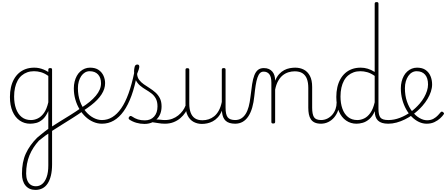

<svg xmlns="http://www.w3.org/2000/svg" viewBox="-20 -1166 4266 1836"><path d="M319 650Q259 650 224.5 609Q190 568 190 496Q190 440 199 392Q208 344 227 302.5Q246 261 273 223.5Q300 186 335 151Q354 135 372.5 120Q391 105 408.5 91Q426 77 442 66V-104Q417 -49 387 -23.5Q357 2 326.5 9.5Q296 17 268 17Q213 17 169 -13Q125 -43 100 -100.5Q75 -158 75 -239Q75 -288 84.5 -330.5Q94 -373 113 -407.5Q132 -442 160 -467Q188 -492 225 -505.5Q262 -519 308 -519Q332 -519 353.5 -514.5Q375 -510 397 -501Q419 -492 442 -478V-500Q442 -508 446.5 -511.5Q451 -515 461 -515Q470 -515 474 -511.5Q478 -508 478 -500V405Q478 466 467 512Q456 558 435.5 589Q415 620 385.5 635Q356 650 319 650ZM323 615Q357 615 383.5 593.5Q410 572 426 527.5Q442 483 442 416V112Q428 120 413.5 131Q399 142 383.5 154.5Q368 167 352 179Q323 211 300.5 245.5Q278 280 262 319Q246 358 238 401.5Q230 445 230 494Q230 530 240.5 557.5Q251 585 272 600Q293 615 323 615ZM276 -18Q309 -18 341.5 -33.5Q374 -49 400.5 -86Q427 -123 442 -188V-440Q405 -466 372 -475.5Q339 -485 305 -485Q270 -485 240.5 -474.5Q211 -464 187.5 -444Q164 -424 148 -394.5Q132 -365 123.5 -327Q115 -289 115 -243Q115 -178 133 -127Q151 -76 187 -47Q223 -18 276 -18Z M775 -105Q724 -69 673 -37Q622 -5 572.5 26Q523 57 473 89Q465 94 458.5 91.5Q452 89 449 82.5Q446 76 448 68.5Q450 61 459 55Q508 23 557 -7Q606 -37 656 -68Q706 -99 755 -134Q763 -140 770.5 -138.5Q778 -137 782.5 -131.5Q787 -126 785.5 -119Q784 -112 775 -105Z M758 -136Q803 -164 837.5 -192.5Q872 -221 896.5 -250.5Q921 -280 933.5 -309.5Q946 -339 946 -370Q946 -423 917.5 -454Q889 -485 837 -485Q828 -485 823.5 -490Q819 -495 820 -502Q821 -509 826.5 -514Q832 -519 841 -519Q892 -519 923.5 -497Q955 -475 970 -441Q985 -407 985 -371Q985 -343 976.5 -316.5Q968 -290 951 -263.5Q934 -237 909 -211Q884 -185 851 -159.5Q818 -134 778 -108Z M955 17Q913 17 873 0Q833 -17 799.5 -48Q766 -79 740.5 -121.5Q715 -164 700.5 -214.5Q686 -265 686 -321Q686 -355 693.5 -385.5Q701 -416 714.5 -440.5Q728 -465 747.5 -482.5Q767 -500 790.5 -509.5Q814 -519 841 -519Q850 -519 854.5 -514Q859 -509 858 -502Q857 -495 851.5 -490Q846 -485 837 -485Q813 -485 792.5 -473Q772 -461 757 -439Q742 -417 733.5 -387.5Q725 -358 725 -323Q725 -253 745.5 -196.5Q766 -140 800 -100Q834 -60 874.5 -39Q915 -18 955 -18Q1008 -18 1054 -46Q1100 -74 1139 -130Q1178 -186 1209 -272Q1240 -358 1264 -473Q1266 -482 1273.5 -483.5Q1281 -485 1287.5 -479.5Q1294 -474 1291 -459Q1270 -341 1237.5 -251.5Q1205 -162 1162.5 -102.5Q1120 -43 1068 -13Q1016 17 955 17Z M1559 17Q1522 17 1494.5 11.5Q1467 6 1441.5 3.5Q1416 1 1385 12L1406 -9Q1444 -21 1469.5 -22.5Q1495 -24 1516 -21Q1537 -18 1559 -18Q1568 -18 1573 -12.5Q1578 -7 1578 -0.5Q1578 6 1573 11.5Q1568 17 1559 17ZM1361 19Q1321 19 1283.5 8Q1246 -3 1217 -23Q1211 -28 1210 -34.5Q1209 -41 1215 -48Q1220 -56 1226.5 -57Q1233 -58 1241 -53Q1270 -33 1299 -24Q1328 -15 1365 -15Q1421 -15 1453.5 -51Q1486 -87 1486 -148Q1486 -194 1470 -223.5Q1454 -253 1428.5 -272.5Q1403 -292 1374 -309Q1345 -326 1319.5 -347.5Q1294 -369 1278 -401Q1262 -433 1262 -484Q1262 -504 1267.5 -526.5Q1273 -549 1294 -549Q1303 -549 1307.5 -543.5Q1312 -538 1312 -528Q1312 -519 1306.5 -500.5Q1301 -482 1291 -459Q1293 -426 1310.5 -402.5Q1328 -379 1354.5 -360.5Q1381 -342 1410.5 -323.5Q1440 -305 1466 -282Q1492 -259 1508.5 -227Q1525 -195 1525 -149Q1525 -73 1480 -27Q1435 19 1361 19Z M1556 17Q1547 17 1542 11.5Q1537 6 1537 -0.5Q1537 -7 1542 -12.5Q1547 -18 1556 -18Q1595 -18 1627 -30Q1659 -42 1684 -62Q1709 -82 1727 -106.5Q1745 -131 1754 -156Q1757 -165 1764.5 -165Q1772 -165 1777 -158.5Q1782 -152 1779 -143Q1770 -117 1751.5 -89Q1733 -61 1705.5 -37Q1678 -13 1640.5 2Q1603 17 1556 17Z M1911 19Q1868 19 1832 0Q1796 -19 1775 -60Q1754 -101 1754 -166V-499Q1754 -507 1758 -510.5Q1762 -514 1771 -514Q1781 -514 1785.5 -510.5Q1790 -507 1790 -499V-174Q1790 -125 1803 -89.5Q1816 -54 1843.5 -35Q1871 -16 1916 -16Q1946 -16 1974.5 -25Q2003 -34 2028 -54Q2053 -74 2072 -108Q2091 -142 2101 -191V-500Q2101 -508 2105.5 -511.5Q2110 -515 2120 -515Q2129 -515 2133 -511.5Q2137 -508 2137 -500V-136Q2137 -70 2157.5 -44Q2178 -18 2231 -18Q2238 -18 2241.5 -12.5Q2245 -7 2245 -0.5Q2245 6 2241.5 11.5Q2238 17 2231 17Q2199 17 2176 10Q2153 3 2138 -11Q2123 -25 2114.5 -45.5Q2106 -66 2103 -94L2102 -108Q2086 -69 2063 -44Q2040 -19 2014 -5.5Q1988 8 1961.5 13.5Q1935 19 1911 19Z M2227 17Q2218 17 2213 11.5Q2208 6 2208 -0.5Q2208 -7 2213 -12.5Q2218 -18 2227 -18Q2261 -18 2286 -33Q2311 -48 2329 -76.5Q2347 -105 2358 -146Q2369 -187 2375 -239Q2383 -309 2391 -361Q2399 -413 2412.5 -447Q2426 -481 2447.5 -498Q2469 -515 2503 -515Q2512 -515 2516.5 -510Q2521 -505 2520.5 -498Q2520 -491 2515 -486Q2510 -481 2501 -481Q2480 -481 2466 -467Q2452 -453 2442 -424Q2432 -395 2425 -351Q2418 -307 2412 -248Q2406 -187 2392 -138Q2378 -89 2355 -54Q2332 -19 2300.5 -1Q2269 17 2227 17Z M3052 17Q3014 17 2990 6Q2966 -5 2952.5 -25.5Q2939 -46 2933.5 -74Q2928 -102 2928 -136V-326Q2928 -376 2915 -411Q2902 -446 2873.5 -465Q2845 -484 2798 -484Q2768 -484 2738.5 -475Q2709 -466 2684 -446Q2659 -426 2640 -392.5Q2621 -359 2611 -309V0Q2611 8 2606.5 11.5Q2602 15 2592 15Q2583 15 2579 11.5Q2575 8 2575 0V-376Q2575 -431 2555.5 -456Q2536 -481 2501 -481Q2492 -481 2487.5 -486Q2483 -491 2483.5 -498Q2484 -505 2489 -510Q2494 -515 2503 -515Q2531 -515 2551 -506Q2571 -497 2584.5 -481Q2598 -465 2604.5 -443.5Q2611 -422 2611 -397V-394Q2627 -433 2649.5 -457.5Q2672 -482 2698 -495.5Q2724 -509 2751 -514Q2778 -519 2803 -519Q2849 -519 2885.5 -500Q2922 -481 2943.5 -440.5Q2965 -400 2965 -334V-136Q2965 -75 2982 -46.5Q2999 -18 3052 -18Q3059 -18 3062.5 -12.5Q3066 -7 3066 -0.5Q3066 6 3062.5 11.5Q3059 17 3052 17Z M3048 17Q3039 17 3034 11.5Q3029 6 3029 -0.5Q3029 -7 3034 -12.5Q3039 -18 3048 -18Q3082 -18 3110 -32Q3138 -46 3158 -69.5Q3178 -93 3188.5 -123Q3199 -153 3199 -186Q3199 -196 3206 -199.5Q3213 -203 3219.5 -199.5Q3226 -196 3226 -186Q3226 -146 3213 -109.5Q3200 -73 3176.5 -44.5Q3153 -16 3120 0.5Q3087 17 3048 17Z M3389 17Q3334 17 3290 -13Q3246 -43 3221 -100.5Q3196 -158 3196 -239Q3196 -288 3205.5 -330.5Q3215 -373 3234 -407.5Q3253 -442 3281 -467Q3309 -492 3346 -505.5Q3383 -519 3429 -519Q3464 -519 3496.5 -509Q3529 -499 3563 -478V-1131Q3563 -1139 3567.5 -1142.5Q3572 -1146 3582 -1146Q3591 -1146 3595 -1142.5Q3599 -1139 3599 -1131V-126Q3599 -65 3618 -41.5Q3637 -18 3693 -18Q3700 -18 3703.5 -12.5Q3707 -7 3707 -0.5Q3707 6 3703.5 11.5Q3700 17 3693 17Q3659 17 3634.5 9.5Q3610 2 3594.5 -13Q3579 -28 3571.5 -50Q3564 -72 3564 -100V-103Q3542 -53 3511.5 -27Q3481 -1 3449 8Q3417 17 3389 17ZM3397 -18Q3430 -18 3462.5 -33.5Q3495 -49 3521.5 -86Q3548 -123 3563 -188V-440Q3526 -466 3492.5 -475.5Q3459 -485 3426 -485Q3391 -485 3361.5 -474.5Q3332 -464 3308.5 -444Q3285 -424 3269 -394.5Q3253 -365 3244.5 -327Q3236 -289 3236 -243Q3236 -178 3254 -127Q3272 -76 3308 -47Q3344 -18 3397 -18Z M3693 17Q3684 17 3679 11.5Q3674 6 3674 -0.5Q3674 -7 3679 -12.5Q3684 -18 3693 -18Q3749 -18 3804.5 -39.5Q3860 -61 3907 -95Q3912 -98 3917 -96Q3922 -94 3926 -89Q3930 -84 3931 -78Q3932 -72 3927 -69Q3892 -44 3852.5 -24.5Q3813 -5 3772.5 6Q3732 17 3693 17Z M3907 -95Q3931 -113 3952.5 -133Q3974 -153 3993 -175Q4018 -204 4035.5 -235Q4053 -266 4063 -297Q4073 -328 4073 -358Q4073 -420 4044.5 -452.5Q4016 -485 3964 -485Q3940 -485 3919.5 -473Q3899 -461 3884 -439Q3869 -417 3860.5 -387.5Q3852 -358 3852 -323Q3852 -252 3871.5 -195.5Q3891 -139 3922.5 -99Q3954 -59 3991.5 -37.5Q4029 -16 4064 -16Q4100 -16 4125.5 -30.5Q4151 -45 4168 -63.5Q4185 -82 4195 -94Q4200 -99 4205.5 -98.5Q4211 -98 4217 -94Q4222 -90 4225 -84.5Q4228 -79 4223 -73Q4212 -56 4189.5 -35Q4167 -14 4134.5 1.5Q4102 17 4060 17Q4022 17 3986 0Q3950 -17 3918.5 -48Q3887 -79 3863.5 -121.5Q3840 -164 3826.5 -214.5Q3813 -265 3813 -321Q3813 -355 3820.5 -385.5Q3828 -416 3841.5 -440.5Q3855 -465 3874.5 -482.5Q3894 -500 3917.5 -509.5Q3941 -519 3968 -519Q4019 -519 4050.5 -496.5Q4082 -474 4097 -437.5Q4112 -401 4112 -359Q4112 -325 4100.5 -290Q4089 -255 4068.5 -220.5Q4048 -186 4020 -154Q4000 -131 3975.5 -109Q3951 -87 3925 -68Z"/></svg>

Font: Playwrite BR Thin
Style: Regular
Weight: 250
Version: Version 1.003